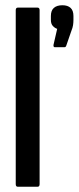

<svg xmlns="http://www.w3.org/2000/svg" viewBox="-20 -712 300 732"><path d="M48 0Q40 0 40 -10V-673Q40 -683 48 -683H123Q131 -683 131 -673V-10Q131 0 123 0ZM189 -532Q183 -532 184 -541L198 -602Q189 -605 181.5 -613Q174 -621 174 -636V-651Q174 -672 185.5 -682Q197 -692 218 -692Q238 -692 249 -682Q260 -672 260 -651V-636Q260 -626 258.5 -616Q257 -606 252 -594L233 -539Q231 -532 226 -532Z"/></svg>

Font: Sofia Sans Extra Condensed SemiBold
Style: Regular
Weight: 600
Designer: Botio Nikoltchev, Ani Petrova
Foundry: lettersoup
Version: Version 4.101